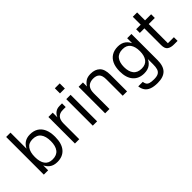

<svg xmlns="http://www.w3.org/2000/svg" viewBox="31 -1544 2584 2584"><g transform="rotate(-45 1322.5 -252.5)"><path d="M160 -717V0H77.7V-717ZM328.7 10Q260.7 10 216.7 -23Q172.7 -56 151.2 -115Q129.7 -174 129.7 -252.3Q129.7 -331 151.2 -390.2Q172.7 -449.3 216.7 -482.5Q260.7 -515.7 328.7 -515.7Q396.7 -515.7 445.2 -486.2Q493.7 -456.7 519.8 -398.2Q546 -339.7 546 -252.3Q546 -124 489 -57Q432 10 328.7 10ZM307.7 -60.3Q387.7 -60.3 425.7 -110.3Q463.7 -160.3 463.7 -252.3Q463.7 -344.7 425.7 -395Q387.7 -445.3 307.7 -445.3Q232.3 -445.3 196.2 -395Q160 -344.7 160 -252.3Q160 -160.3 196.2 -110.3Q232.3 -60.3 307.7 -60.3Z M752 0H669.7V-505H752V-416.3Q769.7 -458.7 802.5 -481.8Q835.3 -505 883.7 -505H929V-435H873.3Q814 -435 783 -400.8Q752 -366.7 752 -298.7Z M1092 -505V0H1009.7V-505ZM1004.3 -717H1097.3V-619.3H1004.3Z M1327 0H1244.7V-505H1327V-428.3Q1350.7 -467.3 1386.3 -491.5Q1422 -515.7 1483 -515.7Q1566 -515.7 1613.8 -469.5Q1661.7 -423.3 1661.7 -315.7V0H1579.3V-312.7Q1579.3 -385 1549.3 -415Q1519.3 -445 1461.7 -445Q1421 -445 1390.7 -430Q1360.3 -415 1343.7 -382.8Q1327 -350.7 1327 -297.3Z M1999 -6.7Q1896.3 -6.7 1839 -72.7Q1781.7 -138.7 1781.7 -260.3Q1781.7 -343.7 1807.8 -400.3Q1834 -457 1882.8 -486.3Q1931.7 -515.7 1999 -515.7Q2067 -515.7 2111 -483Q2155 -450.3 2176.2 -392.7Q2197.3 -335 2197.3 -260.3Q2197.3 -186.7 2176.2 -129.2Q2155 -71.7 2111 -39.2Q2067 -6.7 1999 -6.7ZM2020 -77Q2095.7 -77 2131.7 -126Q2167.7 -175 2167.7 -260.3Q2167.7 -346.7 2131.7 -396Q2095.7 -445.3 2020 -445.3Q1940 -445.3 1902 -396Q1864 -346.7 1864 -260.3Q1864 -175 1902 -126Q1940 -77 2020 -77ZM2169 -505H2250V0H2167.7V-381.7L2169 -389ZM2250 -12Q2250.7 104 2197.8 158.2Q2145 212.3 2034.7 212.3Q1961.3 212.3 1914.7 193.8Q1868 175.3 1844.7 140.7Q1821.3 106 1816 58.7H1902.3Q1905.3 85.7 1916.5 104.7Q1927.7 123.7 1955.3 133Q1983 142.3 2034.7 142.3Q2090 142.3 2118.5 125.7Q2147 109 2157.7 74.8Q2168.3 40.7 2167.7 -12Z M2625 -435H2509V-70H2623.3V0H2554.7Q2494.3 0 2460.5 -24.7Q2426.7 -49.3 2426.7 -115.7V-435H2339.7V-505H2426.7V-655.7H2509V-505H2625Z"/></g></svg>

Font: 42dot Sans Light
Style: Regular
Weight: 300
Designer: 42dot
Version: Version 1.000